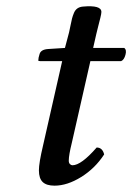

<svg xmlns="http://www.w3.org/2000/svg" viewBox="-20 -582 421 612"><path d="M117.2 -118.2 178.2 -387.2H107.9Q102.1 -387.2 102.1 -389.2Q102.1 -397.5 106 -409.2Q109.9 -424.3 133.8 -425.8L187 -429.2L200.2 -479Q202.1 -486.8 204.8 -501Q207.5 -515.1 209.7 -523.4Q211.9 -531.7 215.8 -541Q219.7 -550.3 226.8 -555.2Q233.9 -560.1 244.1 -561Q303.2 -566.4 303.2 -543.9Q303.2 -538.6 300 -525.6Q296.9 -512.7 292.7 -496.8Q288.6 -481 287.1 -474.1L276.9 -429.2H376Q384.3 -423.3 379.9 -407.2Q375.5 -391.1 366.2 -387.2H268.1L209 -127Q199.2 -87.4 199.2 -69.8Q199.2 -62.5 203.1 -58.8Q207 -55.2 210.9 -55.2Q238.8 -55.2 288.1 -111.8Q306.6 -111.8 312 -89.8Q283.2 -45.4 238.8 -17.8Q194.3 9.8 153.8 9.8Q128.4 9.8 116.2 -1.7Q104 -13.2 104 -39.1Q104 -62.5 117.2 -118.2Z"/></svg>

Font: Common Serif Medium
Style: Italic
Weight: 500
Italic angle: -12°
Designer: Philipp H. Poll, Khaled Hosny
Foundry: Stefan Peev, Context Ltd.
Version: Version 1.026